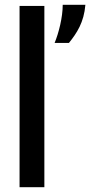

<svg xmlns="http://www.w3.org/2000/svg" viewBox="-20 -785 378 805"><path d="M209 -605H269C302 -646 332 -691 338 -765H243C243 -712 226 -646 209 -605ZM62 0H166V-760H62Z"/></svg>

Font: Kathrein 67 Medium Condensed
Style: Regular
Weight: 500
Width: 3
Designer: Lazydogs Typefoundry, based on Open Sans by Ascender Corporation
Foundry: Lazydogs Typefoundry
Version: Version 1.003;PS 001.003;hotconv 1.0.88;makeotf.lib2.5.64775